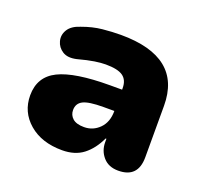

<svg xmlns="http://www.w3.org/2000/svg" viewBox="-68 -793 491 466"><g transform="rotate(20 177.0 -560.0)"><path d="M133 -404Q80 -404 47.5 -432Q15 -460 15 -503Q15 -551 56.5 -571.5Q98 -592 189 -592H220V-596Q220 -617 206.5 -626.5Q193 -636 162 -636Q150 -636 133.5 -633.5Q117 -631 91 -624Q69 -619 55.5 -627.5Q42 -636 38 -651Q34 -666 42.5 -680Q51 -694 73 -701Q100 -711 125 -713.5Q150 -716 172 -716Q329 -716 329 -590V-457Q329 -404 278 -404Q253 -404 239 -420Q225 -436 225 -458V-467H223Q209 -437 187.5 -420.5Q166 -404 133 -404ZM220 -537H192Q154 -537 139.5 -529.5Q125 -522 125 -505Q125 -492 134.5 -483.5Q144 -475 164 -475Q187 -475 203.5 -491.5Q220 -508 220 -537Z"/></g></svg>

Font: Chiron GoRound TC H
Style: Regular
Weight: 900
Designer: Ryoko NISHIZUKA 西塚涼子 (kana, bopomofo & ideographs); Paul D. Hunt (Latin, Greek & Cyrillic); Sandoll Communications 산돌커뮤니
Foundry: Adobe
Version: Version 1.000;hotconv 1.1.1;makeotfexe 2.6.0